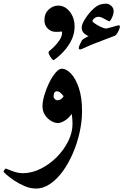

<svg xmlns="http://www.w3.org/2000/svg" viewBox="-71 -726 689 1071"><path d="M386.7 -106.4Q386.7 -49.8 373.5 10.5Q360.4 70.8 336.4 127Q312.5 183.1 280.3 228Q248 272.9 209.7 299.3Q171.4 325.7 129.4 325.7Q97.7 325.7 65.9 312Q34.2 298.3 7.6 280.5Q-19 262.7 -35.2 248Q-51.3 233.4 -51.3 231.4Q-51.3 228.5 -46.1 221.4Q-41 214.4 -39.1 214.4Q-36.6 214.4 -21.7 220.7Q-6.8 227.1 13.9 233.6Q34.7 240.2 55.2 240.2Q106 240.2 155.5 215.6Q205.1 190.9 245.4 150.4Q285.6 109.9 309.6 61.5Q333.5 13.2 333.5 -34.7Q333.5 -66.9 328.6 -91.3Q314.5 -68.4 291.7 -54Q269 -39.6 251.5 -39.6Q234.4 -39.6 214.4 -51.3Q194.3 -63 180.2 -84Q166 -105 166 -133.3Q166 -159.2 176.3 -194.6Q186.5 -230 203.1 -263.9Q219.7 -297.9 238.8 -320.3Q257.8 -342.8 274.4 -342.8Q298.8 -342.8 325 -315.4Q351.1 -288.1 368.9 -235.1Q386.7 -182.1 386.7 -106.4ZM283.7 -189.5Q276.9 -198.7 266.8 -207.8Q256.8 -216.8 246.6 -216.8Q228 -216.8 228 -188Q228 -180.7 234.1 -173.8Q240.2 -167 249.5 -167Q260.7 -167 270.3 -173.8Q279.8 -180.7 283.7 -189.5ZM345.2 -578.6Q345.2 -539.1 328.4 -503.9Q311.5 -468.8 284.9 -439.9Q258.3 -411.1 229 -390.6Q226.1 -388.7 217.3 -399.2Q208.5 -409.7 202.6 -422.6Q196.8 -435.5 203.6 -440.9Q230 -461.9 251 -488.3Q272 -514.6 274.4 -534.2Q276.9 -552.2 271.2 -550.3Q265.6 -548.3 239.7 -548.3Q214.4 -548.3 195.6 -566.4Q176.8 -584.5 176.8 -612.3Q176.8 -650.4 200.4 -672.6Q224.1 -694.8 253.9 -694.8Q279.8 -694.8 300.5 -678.7Q321.3 -662.6 333.3 -636Q345.2 -609.4 345.2 -578.6ZM597.7 -576.7Q597.7 -571.8 593 -560.3Q588.4 -548.8 581.5 -538.3Q574.7 -527.8 567.9 -525.9Q562 -523.9 543.7 -516.8Q525.4 -509.8 502.7 -501Q480 -492.2 460.4 -484.9Q426.3 -471.7 403.8 -460.9Q381.3 -450.2 376 -450.2Q368.2 -450.2 368.2 -458.5Q368.2 -464.8 376.2 -481.7Q384.3 -498.5 387.2 -502.9Q391.6 -507.3 404.8 -514.9Q418 -522.5 423.8 -524.4Q413.1 -527.3 398.9 -539.3Q384.8 -551.3 384.8 -571.3Q384.8 -585.9 394.3 -604.2Q403.8 -622.6 417 -639.9Q430.2 -657.2 440.9 -668Q468.3 -695.3 487.3 -700.4Q506.3 -705.6 520.5 -705.6Q536.1 -705.6 549.6 -693.4Q563 -681.2 563 -663.1Q563 -653.3 558.6 -640.1Q554.2 -627 548.3 -617.2Q542.5 -607.4 539.1 -607.4Q535.2 -607.4 524.7 -613.5Q514.2 -619.6 501.7 -626Q489.3 -632.3 479 -632.3Q465.8 -632.3 455.3 -624Q444.8 -615.7 444.8 -607.4Q444.8 -604.5 458.5 -594.7Q472.2 -585 490.5 -576.2Q508.8 -567.4 522.5 -566.9Q534.2 -569.3 549.3 -573.7Q564.5 -578.1 576.4 -581.5Q588.4 -585 591.3 -585Q597.7 -585.4 597.7 -576.7Z"/></svg>

Font: Scheherazade New SemiBold
Style: Regular
Weight: 600
Designer: SIL International
Foundry: SIL International
Version: Version 4.000